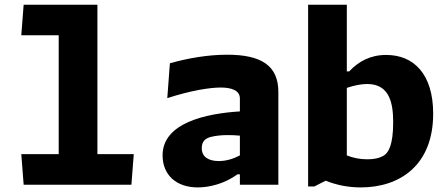

<svg xmlns="http://www.w3.org/2000/svg" viewBox="-20 -785 1900 816"><path d="M80.5 0H538.5L548.5 -130H394V-765H80.5L70.5 -635H229.5V-130H70.5Z M1163 0V-394.5C1163 -506.5 1090 -552.5 945.5 -552.5C861.5 -552.5 776 -537 702 -516L691 -368C792 -400.5 871.5 -413 918 -413C964.5 -413 999.5 -400.5 999.5 -366.5V-311.5C853.5 -302.5 671 -262 671 -125C671 -41 729.5 11.5 820.5 11.5C872 11.5 935.5 -5 989 -44H999.5V0ZM837.5 -155C837.5 -183 851 -196.5 876 -203C916.5 -213.5 968 -211.5 999.5 -208.5V-124.5C974.5 -111.5 944 -100.5 910 -100.5C869.5 -100.5 837.5 -116 837.5 -155Z M1821 -302C1821 -469.5 1739 -551.5 1621.5 -551.5C1553.5 -551.5 1504 -524 1464 -481.5H1454V-765H1289.5V7.5H1316L1364 -17C1412 2 1460.5 11.5 1513.5 11.5C1677 11.5 1821 -80.5 1821 -302ZM1454 -124.5V-411.5C1485.5 -422 1514.5 -428 1540.5 -428C1637 -428 1651 -344.5 1651 -265C1651 -168 1630.5 -135 1610.5 -123.5C1590.5 -112 1568.5 -108 1541.5 -108C1510 -108 1482 -113.5 1454 -124.5Z"/></svg>

Font: Monaspace Argon ExtraBold
Style: Bold
Weight: 800
Designer: Riley Cran & the Lettermatic Team
Foundry: Lettermatic
Version: Version 1.000 (Monaspace Argon)